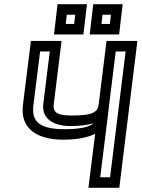

<svg xmlns="http://www.w3.org/2000/svg" viewBox="-20 -869 674 914"><path d="M433 -232 404 0 401 25H426H523H548L551 0L631 -649L634 -674H609H512H487L484 -649L450 -374C447 -352 442 -343 426 -334C409 -324 377 -319 322 -319C251 -319 231 -334 236 -374L270 -649L273 -674H248H152H127L124 -649L89 -368C76 -263 148 -204 282 -204C329 -204 389 -210 433 -232ZM500 -374 506 -423 531 -624H578L504 -25H457L491 -298L500 -374ZM427 -283C401 -260 345 -254 288 -254C171 -254 129 -288 139 -368L171 -624H217L186 -374C178 -307 230 -269 316 -269C362 -269 400 -274 427 -283ZM380 -730 391 -824 394 -849H369H279H254L251 -824L240 -730L237 -705H262H352H377L380 -730ZM333 -755H293L298 -799H338L333 -755ZM550 -730 561 -824 564 -849H539H449H424L421 -824L410 -730L407 -705H432H522H547L550 -730ZM503 -755H463L468 -799H508L503 -755Z"/></svg>

Font: Gamestation Text Outline
Style: Italic
Weight: 400
Designer: Jonas Hecksher
Foundry: Jonas Hecksher, Playtypeª, e-types AS
Version: Version 1.003